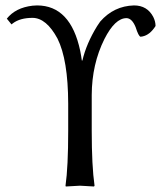

<svg xmlns="http://www.w3.org/2000/svg" viewBox="-20 -678 592 701"><path d="M229 -200.2V-299.8Q228.5 -460 189.9 -537.1Q149.4 -612.3 99.1 -612.8Q53.2 -612.8 26.9 -592.8Q23.9 -590.3 22 -588.9L4.9 -609.9Q36.6 -649.9 98.6 -657.2Q107.4 -658.2 115.2 -658.2Q237.8 -658.2 272.9 -492.2Q276.4 -474.6 278.8 -457H280.8Q295.4 -519 334.5 -582.5Q340.3 -591.8 345.7 -599.1Q395.5 -656.2 469.2 -658.2Q517.6 -658.2 539.6 -616.2Q547.9 -599.6 547.9 -583Q527.3 -550.3 500 -544.9Q496.1 -544.4 493.2 -543.9Q485.8 -545.4 475.1 -579.1Q461.9 -611.3 441.9 -611.8Q399.9 -611.8 361.3 -535.6Q315.4 -443.8 314.9 -331.1V-200.2Q314.9 -71.3 325.2 0L323.2 2.9Q321.3 2.9 272 0L220.2 2.9L219.2 0Q229 -68.4 229 -200.2Z"/></svg>

Font: Linux Biolinum Capitals O
Style: Small Caps
Weight: 400
Designer: Philipp H. Poll
Foundry: Philipp H. Poll
Version: Version 1.0.4